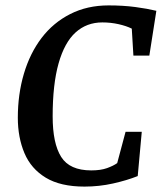

<svg xmlns="http://www.w3.org/2000/svg" viewBox="-20 -680 599 711"><path d="M293 11Q204 11 149.5 -22Q95 -55 70.5 -113Q46 -171 46 -244Q46 -331 68.5 -407Q91 -483 134 -539.5Q177 -596 240 -628Q303 -660 382 -660Q436 -660 481 -654Q526 -648 559 -640L533 -474H474L468 -574Q448 -584 419 -590.5Q390 -597 359 -597Q301 -597 260 -560Q219 -523 197 -445.5Q175 -368 175 -249Q175 -149 206.5 -99Q238 -49 318 -49Q353 -49 376.5 -57.5Q400 -66 414 -76L445 -192H505L490 -28Q450 -12 398.5 -0.5Q347 11 293 11Z"/></svg>

Font: Faustina Light SemiBold
Style: Italic
Weight: 600
Italic angle: -8°
Version: Version 1.200